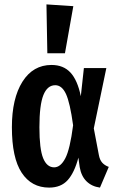

<svg xmlns="http://www.w3.org/2000/svg" viewBox="-20 -838 539 872"><path d="M347 -401 361 -529H463L406 -255L429 -134Q433 -112 444 -99.5Q455 -87 474 -80L434 14Q397 9 373 -14.5Q349 -38 342 -79L336 -122Q318 -54 287.5 -20Q257 14 203 14Q123 14 78.5 -53.5Q34 -121 34 -260Q34 -391 82 -467Q130 -543 214 -543Q268 -543 300 -508.5Q332 -474 347 -401ZM159 -260Q159 -161 176 -119.5Q193 -78 226 -78Q255 -78 276.5 -119Q298 -160 312 -269Q298 -372 279.5 -411.5Q261 -451 231 -451Q195 -451 177 -406Q159 -361 159 -260ZM313 -810 275 -596H195L191 -818Z"/></svg>

Font: Fira Sans Compressed Medium
Style: Regular
Weight: 500
Width: 1
Designer: bBox Type GmbH & Carrois Corporate GbR & Edenspiekermann AG
Foundry: bBox Type GmbH & Carrois Corporate GbR & Edenspiekermann AG
Version: Version 4.301